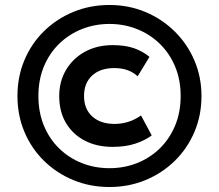

<svg xmlns="http://www.w3.org/2000/svg" viewBox="-20 -727 878 770"><path d="M419 23Q341 23 274 -4.8Q207 -32.5 156.5 -82Q106 -131.5 78 -198Q50 -264.5 50 -342Q50 -419.5 78 -486Q106 -552.5 156.5 -602Q207 -651.5 274 -679.2Q341 -707 419 -707Q496.5 -707 563.5 -678.8Q630.5 -650.5 681 -600.5Q731.5 -550.5 759.8 -484.2Q788 -418 788 -342Q788 -264.5 759.8 -198Q731.5 -131.5 681 -82Q630.5 -32.5 563.5 -4.8Q496.5 23 419 23ZM419 -52.5Q478 -52.5 529.8 -73Q581.5 -93.5 620.8 -131.8Q660 -170 682.2 -223.2Q704.5 -276.5 704.5 -342Q704.5 -407.5 682 -460.8Q659.5 -514 620.2 -552Q581 -590 529.2 -610.5Q477.5 -631 419 -631Q360.5 -631 308.8 -610.5Q257 -590 217.8 -552Q178.5 -514 156.2 -460.8Q134 -407.5 134 -342Q134 -276.5 156 -223.2Q178 -170 217.2 -131.8Q256.5 -93.5 308.2 -73Q360 -52.5 419 -52.5ZM431 -138Q368 -138 320 -163Q272 -188 244.8 -233.5Q217.5 -279 217.5 -341.5Q217.5 -401 245.2 -447.2Q273 -493.5 321.2 -519.8Q369.5 -546 432 -546Q481.5 -546 516.5 -534Q551.5 -522 579.5 -499L532 -421Q515 -437 491.8 -445.5Q468.5 -454 438.5 -454Q382 -454 349.5 -424Q317 -394 317 -342Q317 -290 350 -260Q383 -230 440 -230Q467 -230 494 -238.2Q521 -246.5 545.5 -264L588.5 -184Q561 -163.5 522.2 -150.8Q483.5 -138 431 -138Z"/></svg>

Font: Geologica Thin Roman ExtraBold
Style: Regular
Weight: 800
Version: Version 1.010;gftools[0.9.28]